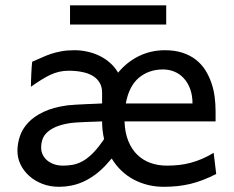

<svg xmlns="http://www.w3.org/2000/svg" viewBox="-20 -699 892 731"><path d="M712.9 -305.2Q712.9 -336.4 703.9 -360.6Q694.8 -384.8 679.4 -401.4Q664.1 -418 643.8 -426.3Q623.5 -434.6 600.6 -434.6Q546.9 -434.6 509 -403.1Q471.2 -371.6 459 -305.2ZM368.7 -236.8Q359.4 -236.3 342.8 -235.8Q326.2 -235.4 307.6 -234.6Q289.1 -233.9 271.2 -232.7Q253.4 -231.4 241.7 -229.5Q210.9 -224.1 190.9 -215.1Q170.9 -206.1 158.7 -194.3Q146.5 -182.6 141.6 -168Q136.7 -153.3 136.7 -136.7Q136.7 -122.1 142.8 -109.6Q148.9 -97.2 159.9 -88.1Q170.9 -79.1 186 -73.7Q201.2 -68.4 219.7 -68.4Q238.3 -68.4 256.3 -71.5Q274.4 -74.7 292.5 -84.2Q310.5 -93.8 329.3 -111.6Q348.1 -129.4 368.7 -158.7Q371.1 -161.6 373 -164.3Q375 -167 376 -170.9Q372.6 -186 370.6 -202.6Q368.7 -219.2 368.7 -236.8ZM803.2 -36.6Q777.3 -23.4 753.4 -14.2Q729.5 -4.9 705.3 1Q681.2 6.8 656.2 9.5Q631.3 12.2 603 12.2Q572.8 12.2 544.2 5.4Q515.6 -1.5 490 -14.9Q464.4 -28.3 442.9 -48.6Q421.4 -68.8 405.3 -95.7Q399.9 -89.4 394.3 -83.3Q388.7 -77.1 383.3 -70.8Q361.8 -47.9 339.6 -32Q317.4 -16.1 295.2 -6.3Q272.9 3.4 250.2 7.8Q227.5 12.2 205.1 12.2Q170.4 12.2 141.4 1Q112.3 -10.3 91.3 -29.1Q70.3 -47.9 58.3 -72.5Q46.4 -97.2 46.4 -124.5Q46.4 -152.3 55.7 -180.2Q64.9 -208 86.9 -231.7Q108.9 -255.4 145.5 -272.9Q182.1 -290.5 236.8 -297.9Q249.5 -299.3 268.8 -300.5Q288.1 -301.8 307.9 -302.5Q327.6 -303.2 344.5 -304Q361.3 -304.7 368.7 -305.2V-346.7Q368.7 -368.7 359.1 -384.5Q349.6 -400.4 332.8 -410.4Q315.9 -420.4 292.5 -425Q269 -429.7 241.7 -429.7Q222.2 -429.7 205.3 -425.8Q188.5 -421.9 171.6 -414.1Q154.8 -406.2 137 -395Q119.1 -383.8 97.7 -368.7Q97.7 -376.5 98.1 -389.4Q98.6 -402.3 99.1 -416.3Q99.6 -430.2 100.6 -443.1Q101.6 -456.1 102.5 -463.9Q121.6 -471.7 138.7 -479.7Q155.8 -487.8 174.3 -493.9Q192.9 -500 214.4 -503.9Q235.8 -507.8 263.7 -507.8Q288.6 -507.8 312.7 -502.4Q336.9 -497.1 358.6 -486.6Q380.4 -476.1 398.7 -460Q417 -443.8 429.7 -422.4Q462.9 -462.9 508.8 -485.4Q554.7 -507.8 607.9 -507.8Q645.5 -507.8 674.6 -498.3Q703.6 -488.8 725.1 -472.2Q746.6 -455.6 761 -433.1Q775.4 -410.6 784.4 -384.8Q793.5 -358.9 797.1 -331.1Q800.8 -303.2 800.8 -275.9V-236.8H454.1Q455.6 -193.8 468.5 -162.1Q481.4 -130.4 502.9 -109.6Q524.4 -88.9 553.2 -78.6Q582 -68.4 615.2 -68.4Q638.7 -68.4 661.1 -70.8Q683.6 -73.2 705.6 -79.1Q727.5 -85 749.3 -94.2Q771 -103.5 793.5 -117.2ZM246.6 -678.7H612.8V-605.5H246.6Z"/></svg>

Font: Andika New Basic
Style: Regular
Weight: 400
Designer: Victor Gaultney, Annie Olsen, Julie Remington, Don Collingsworth, Eric Hays
Foundry: SIL International
Version: Version 5.500; ttfautohint (v1.8.3)